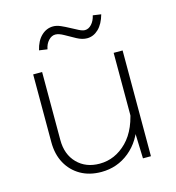

<svg xmlns="http://www.w3.org/2000/svg" viewBox="-112 -847 874 954"><g transform="rotate(-15 325.0 -369.5)"><path d="M136 -544V-194Q136 -120 180 -75Q224 -30 295 -30Q375 -30 436 -91.5Q497 -153 514 -274L525 -180Q500 -90 437.5 -39Q375 12 293 12Q232 12 186.5 -14Q141 -40 115.5 -86.5Q90 -133 90 -195V-544ZM550 -544V0H509L504 -149V-544ZM191 -646 149 -652Q160 -699 186.5 -724Q213 -749 247 -749Q265 -749 285.5 -740Q306 -731 327 -719.5Q348 -708 366 -699Q384 -690 396 -690Q415 -690 430.5 -707Q446 -724 452 -751L494 -745Q481 -698 455 -673Q429 -648 396 -648Q371 -648 343.5 -663Q316 -678 290.5 -692.5Q265 -707 247 -707Q228 -707 212 -690Q196 -673 191 -646Z"/></g></svg>

Font: Azeret Mono Thin Thin
Style: Regular
Weight: 250
Version: Version 1.002